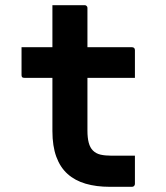

<svg xmlns="http://www.w3.org/2000/svg" viewBox="-20 -720 640 740"><path d="M63 -538H489Q494 -538 497 -535Q500 -532 500 -527Q500 -508 500 -491Q500 -474 500 -456.5Q500 -439 500 -420H74Q72 -420 69.5 -420.5Q67 -421 65.5 -422.5Q64 -424 63.5 -426Q63 -428 63 -431Q63 -450 63 -467.5Q63 -485 63 -502Q63 -519 63 -538ZM500 -120Q500 -92 500 -65Q500 -38 500 -11Q500 -7 497 -3.5Q494 0 489 0Q486 0 476.5 0Q467 0 453.5 0Q440 0 427 0Q414 0 403 0Q351 0 310 -12Q269 -24 240.5 -49.5Q212 -75 197 -116Q182 -157 182 -215Q182 -263 182 -311.5Q182 -360 182 -407.5Q182 -455 182 -503Q182 -551 182 -600Q182 -625 182 -650Q182 -675 182 -700Q213 -700 244 -700Q275 -700 306 -700Q310 -700 312 -698.5Q314 -697 315.5 -695Q317 -693 317 -689Q317 -630 317 -571Q317 -512 317 -453Q317 -394 317 -335.5Q317 -277 317 -217Q317 -189 322 -170Q327 -151 338 -140Q350 -128 367.5 -124Q385 -120 409 -120Q421 -120 433 -120Q445 -120 457 -120Q469 -120 481 -120Z"/></svg>

Font: RecMonoLinear Nerd Font Mono
Style: Bold
Weight: 700
Monospace: yes
Version: Version 1.085; ttfautohint (v1.8.4.7-5d5b);Nerd Fonts 3.2.1